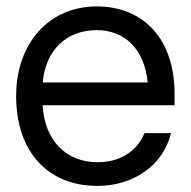

<svg xmlns="http://www.w3.org/2000/svg" viewBox="-20 -578 605 609"><path d="M289.1 11.7C402.8 11.7 497.6 -53.2 522.5 -155.8H438.5C413.1 -95.2 357.9 -63.5 289.1 -63.5C189.5 -63.5 121.6 -132.3 115.2 -244.1H533.7V-280.3C533.7 -453.1 436.5 -557.6 286.6 -557.6C135.3 -557.6 31.2 -440.4 31.2 -273.4C31.2 -97.2 131.3 11.7 289.1 11.7ZM115.7 -316.4C124 -418.9 190.9 -482.4 286.6 -482.4C377 -482.4 439 -420.4 448.2 -316.4Z"/></svg>

Font: Guggenheim Sans Display
Style: Regular
Weight: 400
Designer: Modified by Tom Baber under direction of Pentagram Design 2023
Foundry: rsms
Version: Version 1.001;Glyphs 3.1.2 (3151)